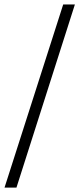

<svg xmlns="http://www.w3.org/2000/svg" viewBox="-33 -731 357 864"><path d="M304 -710.9 41.1 113.1H-12.6L251.4 -710.9Z"/></svg>

Font: t
Style: Regular
Weight: 400
Designer: Takis Katsoulidis and George D. Matthiopoulos
Foundry: Takis Katsoulidis and George D. Matthiopoulos
Version: Version 1.0 ; ttfautohint (v1.8.1)